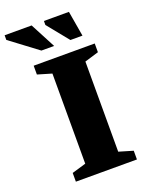

<svg xmlns="http://www.w3.org/2000/svg" viewBox="-217 -1001 843 1086"><g transform="rotate(-20 204.5 -458.0)"><path d="M413.5 -52.5V0H46V-52.5L130.5 -77.5V-620L46 -645V-698H413.5V-645.5L329 -620V-77.5ZM193 -763.5H116.5L-49.5 -888V-916H113ZM363.5 -763.5H291L187 -892V-916H337.5Z"/></g></svg>

Font: Newsreader 9pt
Style: Bold
Weight: 700
Designer: Hugues Gentile
Foundry: Production Type
Version: Version 1.003